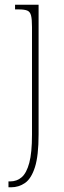

<svg xmlns="http://www.w3.org/2000/svg" viewBox="-20 -556 274 816"><path d="M16 240V215H23Q52 215 72.5 197Q93 179 104.5 136Q116 93 116 16V-441Q116 -474 112 -490Q108 -506 96 -511Q84 -516 59 -516H44V-536H144V15Q144 106 128.5 154.5Q113 203 86.5 221.5Q60 240 27 240Z"/></svg>

Font: Noto Serif Armenian Condensed Thin
Style: Regular
Weight: 100
Width: 3
Designer: Monotype Design Team
Foundry: Monotype Imaging Inc.
Version: Version 2.008; ttfautohint (v1.8.4.7-5d5b)